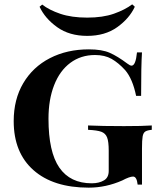

<svg xmlns="http://www.w3.org/2000/svg" viewBox="-20 -849 741 883"><path d="M565 -557Q578 -547 585 -547Q604 -547 610 -608H633Q629 -551 629 -408H606Q590 -486 556 -526Q525 -560 493.5 -578Q462 -596 417 -596Q352 -596 303.5 -560Q255 -524 229 -457.5Q203 -391 203 -303Q203 -150 253 -78Q303 -6 402 -6Q436 -6 459 -20Q480 -33 480 -63V-156Q480 -198 472.5 -217Q465 -236 446 -243Q427 -250 385 -252V-272Q450 -269 550 -269Q635 -269 678 -272V-252Q657 -250 648 -244Q639 -238 636 -221.5Q633 -205 633 -166V0H613Q609 -37 592 -37Q576 -37 542 -19Q467 14 388 14Q225 14 134 -66.5Q43 -147 43 -292Q43 -392 87 -466.5Q131 -541 209.5 -581.5Q288 -622 389 -622Q449 -622 485 -606Q521 -590 565 -557ZM600 -818Q575 -764 519 -724Q463 -684 381 -684Q299 -684 243 -724Q187 -764 162 -818L174 -828Q206 -803 257.5 -785.5Q309 -768 381 -768Q453 -768 504 -786Q555 -804 588 -829Z"/></svg>

Font: Playfair Display SC
Style: Bold
Weight: 700
Designer: Claus Eggers Sørensen
Foundry: Claus Eggers Sørensen
Version: Version 1.200; ttfautohint (v1.6)